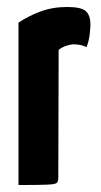

<svg xmlns="http://www.w3.org/2000/svg" viewBox="-20 -530 289 550"><path d="M33 0V-465Q59 -483 94.5 -496.5Q130 -510 172 -510Q213 -510 226 -498Q239 -486 239 -460Q239 -450 237 -432Q235 -414 228 -395Q218 -400 208.5 -401.5Q199 -403 191 -403Q182 -403 170 -399Q158 -395 148 -387L147 -20Q147 -10 142.5 -6Q138 -2 114 -1Q90 0 33 0Z"/></svg>

Font: Yanone Kaffeesatz ExtraLight
Style: Regular
Weight: 200
Designer: Yanone (Cyrillic: Daniel Pouzeot, Huerta Tipografica, and Cyreal)
Foundry: Yanone
Version: Version 2.003